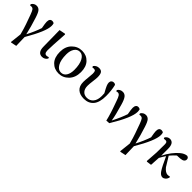

<svg xmlns="http://www.w3.org/2000/svg" viewBox="256 -1789 3247 3247"><g transform="rotate(45 1880.0 -165.0)"><path d="M8.8 -460 0 -483.4Q34.2 -536.1 91.8 -536.1Q133.8 -536.1 162.1 -506.3Q190.4 -476.6 220.7 -381.8Q273.4 -219.7 307.6 -69.3Q380.9 -210.9 419.9 -330.1Q401.4 -428.7 401.4 -461.9Q401.4 -541 461.9 -541Q489.3 -541 503.9 -525.4Q510.7 -502 510.7 -472.7Q510.7 -340.8 320.3 -17.6L326.2 189.5L224.6 210.9L216.8 203.1L239.3 0Q227.5 -48.8 210.4 -104Q193.4 -159.2 183.6 -187Q173.8 -214.8 150.4 -279.3Q127 -343.8 125 -350.6Q99.6 -419.9 83 -441.4Q66.4 -462.9 36.1 -462.9Q21.5 -462.9 8.8 -460Z M764.6 13.7Q662.1 13.7 661.1 -127L655.3 -517.6L764.6 -539.1L773.4 -530.3Q752 -207 752.9 -134.8Q753.9 -89.8 766.6 -72.3Q779.3 -54.7 805.7 -54.7Q821.3 -54.7 851.6 -65.4L861.3 -43.9Q849.6 -19.5 823.7 -2.9Q797.9 13.7 764.6 13.7Z M1161.1 14.6Q1055.7 14.6 987.3 -56.6Q918.9 -127.9 918.9 -260.7Q918.9 -389.6 994.1 -465.3Q1069.3 -541 1173.8 -541Q1280.3 -541 1347.7 -469.7Q1415 -398.4 1415 -271.5Q1415 -139.6 1339.8 -62.5Q1264.6 14.6 1161.1 14.6ZM1176.8 -25.4Q1240.2 -25.4 1274.4 -78.6Q1308.6 -131.8 1308.6 -216.8Q1308.6 -349.6 1267.1 -425.8Q1225.6 -502 1159.2 -502Q1096.7 -502 1061 -447.3Q1025.4 -392.6 1025.4 -307.6Q1025.4 -171.9 1068.4 -98.6Q1111.3 -25.4 1176.8 -25.4Z M1492.2 -463.9 1484.4 -486.3Q1521.5 -538.1 1583 -538.1Q1633.8 -538.1 1654.3 -507.3Q1674.8 -476.6 1674.8 -408.2Q1674.8 -375 1665 -303.2Q1655.3 -231.4 1655.3 -185.5Q1655.3 -114.3 1691.4 -73.7Q1727.5 -33.2 1791 -33.2Q1861.3 -33.2 1905.3 -85.9Q1949.2 -138.7 1949.2 -236.3Q1949.2 -263.7 1946.3 -297.9Q1900.4 -379.9 1885.7 -415.5Q1871.1 -451.2 1871.1 -476.6Q1871.1 -506.8 1888.2 -523.9Q1905.3 -541 1932.6 -541Q1958 -541 1973.6 -525.4Q2001 -415 2001 -287.1Q2001 -132.8 1939 -59.1Q1877 14.6 1765.6 14.6Q1668 14.6 1613.3 -34.7Q1558.6 -84 1558.6 -181.6Q1558.6 -225.6 1566.4 -294.4Q1574.2 -363.3 1574.2 -391.6Q1574.2 -435.5 1564.9 -451.2Q1555.7 -466.8 1526.4 -466.8Q1505.9 -466.8 1492.2 -463.9Z M2066.4 -462.9 2056.6 -485.4Q2089.8 -536.1 2152.3 -536.1Q2198.2 -536.1 2228.5 -498.5Q2258.8 -460.9 2285.2 -368.2Q2344.7 -166 2360.4 -59.6Q2436.5 -207 2476.6 -328.1Q2459 -425.8 2459 -461.9Q2459 -499 2474.6 -520Q2490.2 -541 2519.5 -541Q2544.9 -541 2561.5 -526.4Q2567.4 -497.1 2567.4 -472.7Q2567.4 -334 2363.3 1L2296.9 5.9Q2288.1 -31.2 2278.3 -67.4Q2268.6 -103.5 2255.4 -144.5Q2242.2 -185.5 2234.4 -209Q2226.6 -232.4 2209 -281.7Q2191.4 -331.1 2185.5 -347.7Q2163.1 -415 2144.5 -441.9Q2126 -468.8 2098.6 -468.8Q2084 -468.8 2066.4 -462.9Z M2621.1 -460 2612.3 -483.4Q2646.5 -536.1 2704.1 -536.1Q2746.1 -536.1 2774.4 -506.3Q2802.7 -476.6 2833 -381.8Q2885.7 -219.7 2919.9 -69.3Q2993.2 -210.9 3032.2 -330.1Q3013.7 -428.7 3013.7 -461.9Q3013.7 -541 3074.2 -541Q3101.6 -541 3116.2 -525.4Q3123 -502 3123 -472.7Q3123 -340.8 2932.6 -17.6L2938.5 189.5L2836.9 210.9L2829.1 203.1L2851.6 0Q2839.8 -48.8 2822.8 -104Q2805.7 -159.2 2795.9 -187Q2786.1 -214.8 2762.7 -279.3Q2739.3 -343.8 2737.3 -350.6Q2711.9 -419.9 2695.3 -441.4Q2678.7 -462.9 2648.4 -462.9Q2633.8 -462.9 2621.1 -460Z M3725.6 -85.9 3734.4 -66.4Q3720.7 -26.4 3696.3 -5.9Q3671.9 14.6 3643.6 14.6Q3598.6 14.6 3557.1 -47.4Q3515.6 -109.4 3436.5 -284.2Q3401.4 -232.4 3371.1 -175.8Q3365.2 -61.5 3360.4 0L3274.4 11.7L3264.6 3.9L3279.3 -213.9L3281.2 -409.2Q3281.2 -441.4 3271.5 -455.1Q3261.7 -468.8 3237.3 -468.8Q3231.4 -468.8 3216.8 -466.8Q3202.1 -464.8 3201.2 -464.8L3192.4 -488.3Q3226.6 -538.1 3277.3 -538.1Q3373 -538.1 3373 -393.6V-230.5Q3411.1 -308.6 3463.4 -377Q3515.6 -445.3 3567.4 -487.3Q3624 -535.2 3683.6 -541Q3725.6 -532.2 3725.6 -492.2Q3725.6 -432.6 3636.7 -424.8L3558.6 -420.9Q3509.8 -377.9 3461.9 -321.3Q3548.8 -175.8 3568.4 -148.4Q3624 -81.1 3674.8 -78.1Q3704.1 -78.1 3725.6 -85.9Z"/></g></svg>

Font: Bpmf Zihi Serif SemiBold
Style: SemiBold
Weight: 600
Foundry: But Ko
Version: Version 1.320